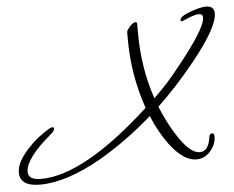

<svg xmlns="http://www.w3.org/2000/svg" viewBox="-217 -600 877 719"><g transform="rotate(-5 221.5 -240.0)"><path d="M-94 65Q-170 65 -170 13Q-170 -26 -124 -75Q-104 -97 -84.5 -112Q-65 -127 -44 -140Q-34 -145 -31 -145Q-24 -145 -24 -140Q-24 -131 -40 -118Q-137 -36 -137 13Q-137 44 -89 44Q72 44 324 -187Q280 -314 280 -448V-476Q282 -484 293 -497Q306 -510 314 -510Q320 -510 320 -503V-471Q320 -336 360 -220L389 -249Q412 -272 437.5 -303Q463 -334 493 -373Q568 -472 568 -505Q568 -519 553 -519Q546 -519 536.5 -516.5Q527 -514 515 -509Q502 -504 495.5 -501Q489 -498 488 -498Q483 -498 483 -503Q483 -517 525 -532Q561 -545 582 -545Q613 -545 613 -517Q613 -465 516 -344Q479 -298 442 -258Q405 -218 372 -187Q385 -156 398.5 -129Q412 -102 427 -79Q474 -4 512 -4Q545 -4 552 -56Q554 -70 563 -70Q572 -70 572 -60Q572 -28 550 -3Q528 22 497 22Q449 22 398 -45Q381 -68 365.5 -95.5Q350 -123 337 -155Q288 -112 237.5 -75.5Q187 -39 137 -10Q5 65 -94 65Z"/></g></svg>

Font: Corinthia
Style: Regular
Weight: 400
Designer: Robert E. Leuschke
Foundry: Robert E. Leuschke
Version: Version 1.013; ttfautohint (v1.8.3)